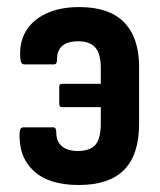

<svg xmlns="http://www.w3.org/2000/svg" viewBox="-20 -521 457 549"><path d="M205 8Q119.4 8 75.8 -32.8Q32.3 -73.7 36.2 -143.1Q37.2 -157 47.6 -157H131.5Q140.9 -157 140.9 -144.1Q140.4 -117.5 156.3 -103.4Q172.2 -89.3 202.5 -89.3Q237.4 -89.3 252.8 -107Q268.2 -124.6 268.2 -168.4V-214.6H156.9Q149.4 -214.6 149.4 -224V-272Q149.4 -281.4 156.9 -281.4H268.2V-326.4Q268.2 -367.2 252.6 -385.1Q236.9 -403 203.5 -403Q142.5 -403 143 -349.7Q143 -336.8 133.6 -336.8H49.2Q45.2 -336.8 42.3 -340Q39.3 -343.2 38.3 -351.2Q33.9 -396.5 52.8 -429.7Q71.7 -463 111.2 -481.9Q150.8 -500.8 207 -500.8Q292.6 -500.8 335.2 -456.8Q377.7 -412.7 377.7 -330.7V-167.5Q377.7 -78.6 334.9 -35.3Q292 8 205 8Z"/></svg>

Font: Sofia Sans Condensed
Style: Regular
Weight: 400
Designer: Botio Nikoltchev, Ani Petrova
Foundry: lettersoup
Version: Version 4.100